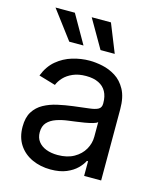

<svg xmlns="http://www.w3.org/2000/svg" viewBox="-115 -840 786 936"><g transform="rotate(15 278.5 -372.5)"><path d="M228.5 12.2Q177.2 12.2 135 -7.1Q92.8 -26.4 68.1 -63.7Q43.5 -101.1 43.5 -154.3Q43.5 -201.2 61.8 -230.2Q80.1 -259.3 110.8 -276.1Q141.6 -293 179.2 -301.3Q216.8 -309.6 254.9 -314.5Q303.7 -320.8 334.2 -324.2Q364.7 -327.6 379.4 -335.9Q394 -344.2 394 -364.3V-367.2Q394 -400.9 381.3 -424.3Q368.7 -447.8 343 -460.4Q317.4 -473.1 279.8 -473.1Q241.2 -473.1 213.4 -460.9Q185.5 -448.7 168.2 -430.2Q150.9 -411.6 143.1 -391.6L58.6 -416.5Q77.6 -465.8 112.3 -494.9Q147 -523.9 190.2 -536.9Q233.4 -549.8 277.3 -549.8Q306.6 -549.8 341.8 -542.5Q377 -535.2 408.7 -515.4Q440.4 -495.6 460.9 -458Q481.4 -420.4 481.4 -359.4V0H395.5V-74.2H389.6Q380.4 -55.2 360.4 -35.2Q340.3 -15.1 307.9 -1.5Q275.4 12.2 228.5 12.2ZM243.7 -64.9Q292.5 -64.9 325.9 -84Q359.4 -103 376.7 -133.3Q394 -163.6 394 -197.3V-271.5Q388.7 -265.1 371.1 -260.3Q353.5 -255.4 330.8 -251.5Q308.1 -247.6 286.4 -244.9Q264.6 -242.2 251 -240.2Q219.7 -236.3 192.1 -226.8Q164.6 -217.3 147.9 -199.2Q131.3 -181.2 131.3 -149.9Q131.3 -122.1 145.8 -103.3Q160.2 -84.5 185.5 -74.7Q210.9 -64.9 243.7 -64.9ZM314 -613.3 231 -756.8H328.1L385.7 -613.3ZM156.2 -613.3 48.3 -756.8H146L228 -613.3Z"/></g></svg>

Font: Inter 16pt
Style: Regular
Weight: 400
Version: Version 4.001;git-66647c0bb